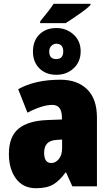

<svg xmlns="http://www.w3.org/2000/svg" viewBox="-20 -984 581 1014"><path d="M458 -964H263Q246 -936 192 -871V-862H327Q351 -877 396.5 -908.5Q442 -940 458 -958ZM278 -836Q222 -836 188 -802Q154 -768 154 -712Q154 -657 188 -623Q222 -589 278 -589Q332 -589 369 -623.5Q406 -658 406 -713Q406 -768 368 -802Q330 -836 278 -836ZM277 -753Q314 -753 314 -712Q314 -672 277 -672Q240 -672 240 -712Q240 -731 251.5 -742Q263 -753 277 -753ZM308 -247V-201Q308 -166 291 -144.5Q274 -123 251 -123Q213 -123 213 -177Q213 -241 277 -245ZM299 -563Q165 -563 76 -513L125 -389Q204 -430 256 -430Q307 -430 307 -363V-353L229 -350Q128 -346 77.5 -304Q27 -262 27 -171Q27 -91 64.5 -40.5Q102 10 170 10Q228 10 261.5 -10Q295 -30 326 -73H329L362 0H492V-363Q492 -462 440 -512.5Q388 -563 299 -563Z"/></svg>

Font: Noto Sans Display SemiCondensed Black
Style: Regular
Weight: 900
Width: 4
Designer: Monotype Design Team
Foundry: Monotype Imaging Inc.
Version: Version 1.900